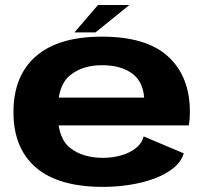

<svg xmlns="http://www.w3.org/2000/svg" viewBox="-20 -743 831 770"><path d="M393 6.5Q214.5 6.5 124.2 -71Q34 -148.5 34 -293Q34 -439.5 124.5 -517.8Q215 -596 388.5 -596Q568 -596 654.8 -515.8Q741.5 -435.5 741.5 -295Q741.5 -262.5 737 -240H215Q225.5 -177.5 261.5 -149.5Q312 -110 393.5 -110Q431.5 -110 466.2 -120Q501 -130 525.2 -149.2Q549.5 -168.5 556 -196L717 -128Q706.5 -94 675.2 -68.8Q644 -43.5 598.5 -26.8Q553 -10 500 -1.8Q447 6.5 393 6.5ZM215.5 -351.5H558Q553.5 -414 513 -446Q467 -481.5 389 -481.5Q311.5 -481.5 261.5 -441.5Q226 -413.5 215.5 -351.5ZM278.5 -613 373 -723H499L363 -613Z"/></svg>

Font: Anybody ExtraExpanded Regular
Style: Bold
Weight: 700
Width: 8
Designer: Tyler Finck
Foundry: Etcetera Type Company
Version: Version 1.010; ttfautohint (v1.8.3) -l 8 -r 50 -G 200 -x 14 